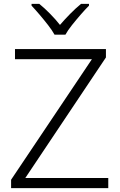

<svg xmlns="http://www.w3.org/2000/svg" viewBox="-20 -966 615 986"><path d="M536 0H37V-43L452 -662H57V-714H524V-671L110 -52H536ZM260 -788Q248 -810 227 -837Q206 -864 183 -891Q160 -918 142 -937V-946H182Q209 -924 237.5 -895Q266 -866 288 -838Q312 -866 340.5 -895Q369 -924 396 -946H437V-937Q418 -918 394.5 -891Q371 -864 349.5 -837Q328 -810 316 -788Z"/></svg>

Font: BC Sans Light
Style: Regular
Weight: 300
Designer: Monotype Design Team
Foundry: Monotype Imaging Inc.
Version: Version 2.000;GOOG;noto-source:20170915:90ef993387c0